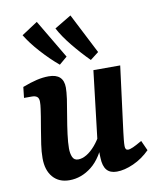

<svg xmlns="http://www.w3.org/2000/svg" viewBox="-77 -721 657 790"><g transform="rotate(-10 251.0 -325.5)"><path d="M150 8Q106 8 81 -21Q56 -50 56 -100Q56 -127 60.5 -157.5Q65 -188 70 -217.5Q75 -247 79 -271Q81 -285 83.5 -301.5Q86 -318 86 -331Q86 -346 78.5 -352Q71 -358 57 -358H24L29 -403Q63 -416 89 -422Q115 -428 139 -428Q201 -428 201 -370Q201 -361 200 -350Q199 -339 197 -323Q192 -290 185.5 -252.5Q179 -215 174.5 -180Q170 -145 170 -121Q170 -100 176.5 -85Q183 -70 200 -70Q217 -70 235.5 -81Q254 -92 272 -113Q290 -134 304 -162L313 -135Q286 -60 243 -26Q200 8 150 8ZM348 7Q320 7 306 -9.5Q292 -26 291 -60Q290 -74 290.5 -93.5Q291 -113 291 -133L325 -421H437L402 -148Q400 -132 398.5 -117Q397 -102 397 -91Q397 -74 409 -74Q417 -74 430.5 -80Q444 -86 468 -100L487 -58Q456 -27 418 -10Q380 7 348 7ZM357 -491 322 -464Q287 -499 253.5 -540Q220 -581 201 -617L271 -659ZM226 -495 193 -467Q156 -498 120 -538Q84 -578 63 -613L130 -657Z"/></g></svg>

Font: Rasa SemiBold
Style: Italic
Weight: 600
Italic angle: -7.10001°
Designer: Anna Giedrys (Yrsa+Rasa design), David Brezina (Yrsa art-direction, Rasa art-direction, design)
Foundry: Rosetta Type Foundry
Version: Version 2.004